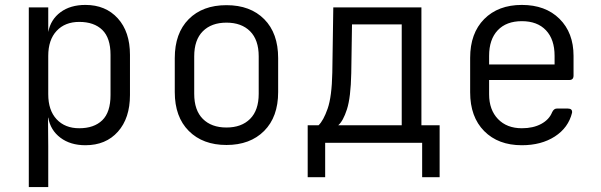

<svg xmlns="http://www.w3.org/2000/svg" viewBox="-20 -580 2440 780"><path d="M97 180V-550H176V-450Q186 -501 226 -530.5Q266 -560 327 -560Q409 -560 458.5 -505.5Q508 -451 508 -357V-194Q508 -100 459 -45Q410 10 327 10Q266 10 225.5 -20.5Q185 -51 176 -102H175L176 15V180ZM302 -59Q362 -59 395.5 -91.5Q429 -124 429 -194V-357Q429 -426 395.5 -458.5Q362 -491 302 -491Q244 -491 210 -454.5Q176 -418 176 -353V-197Q176 -132 210 -95.5Q244 -59 302 -59Z M900 9Q804 9 747 -48Q690 -105 690 -206V-344Q690 -445 746.5 -502Q803 -559 900 -559Q997 -559 1053.5 -502Q1110 -445 1110 -344V-206Q1110 -105 1053 -48Q996 9 900 9ZM900 -62Q961 -62 996 -97Q1031 -132 1031 -199V-351Q1031 -418 996 -453Q961 -488 900 -488Q839 -488 804 -453Q769 -418 769 -351V-199Q769 -132 804 -97Q839 -62 900 -62Z M1230 140V-71H1274Q1294 -90 1311 -138.5Q1328 -187 1330 -285L1334 -550H1692V-71H1766V140H1695V0H1301V140ZM1354 -71H1612V-481H1410L1407 -283Q1405 -184 1389.5 -136Q1374 -88 1354 -71Z M2100 10Q2004 10 1947 -47.5Q1890 -105 1890 -205V-345Q1890 -445 1947 -502.5Q2004 -560 2100 -560Q2196 -560 2253 -503.5Q2310 -447 2310 -353V-273Q2310 -255 2293 -255H1967V-197Q1967 -134 2003 -96.5Q2039 -59 2100 -59Q2146 -59 2178.5 -76.5Q2211 -94 2223 -124Q2230 -139 2242 -139H2287Q2306 -139 2304 -122Q2289 -61 2234 -25.5Q2179 10 2100 10ZM1967 -318H2233V-353Q2233 -420 2198 -457Q2163 -494 2100 -494Q2037 -494 2002 -457Q1967 -420 1967 -353Z"/></svg>

Font: Pitagon Sans Mono Light
Style: Regular
Weight: 300
Monospace: yes
Designer: Travis Tran
Foundry: Pitagon
Version: Version 1.001; ttfautohint (v1.8.4.7-5d5b);gftools[0.9.26]